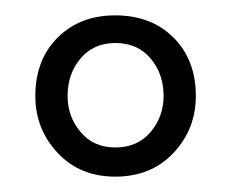

<svg xmlns="http://www.w3.org/2000/svg" viewBox="-20 -599 301 250"><path d="M130 -369Q84 -369 55 -400Q26 -431 26 -474Q26 -521 55 -550Q84 -579 130 -579Q177 -579 206 -550Q235 -521 235 -474Q235 -431 206 -400Q177 -369 130 -369ZM130 -407Q159 -407 176 -427Q193 -447 193 -474Q193 -503 176 -523Q159 -543 130 -543Q102 -543 85 -523Q68 -503 68 -474Q68 -447 85 -427Q102 -407 130 -407Z"/></svg>

Font: Zain Light
Style: Italic
Weight: 300
Italic angle: -10°
Designer: Zain,Boutros
Foundry: Mobile Telecommunications Company (Zain), 2024
Version: Version 1.51; ttfautohint (v1.8.4)